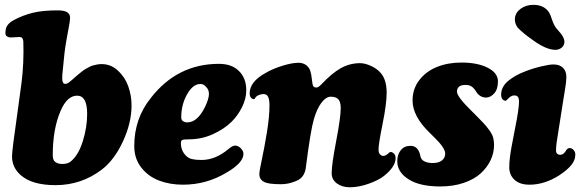

<svg xmlns="http://www.w3.org/2000/svg" viewBox="-20 -753 2406 796"><path d="M54.2 -299.3 69.3 -410.6Q79.6 -491.2 76.7 -582Q74.7 -599.6 62 -599.6Q54.2 -599.6 42 -598.6Q29.8 -597.7 24.4 -597.7Q15.6 -597.7 9 -602.1Q2.4 -606.4 2.4 -616.2Q2.4 -635.3 10.7 -647.7Q19 -660.2 38.6 -670.4Q75.2 -689.9 116.2 -700Q157.2 -710 218.3 -710Q246.1 -710 258.3 -702.4Q270.5 -694.8 270.5 -679.2Q270.5 -665 259.8 -610.4Q249 -555.7 244.6 -505.4L238.3 -442.4Q235.4 -405.3 250 -405.3Q256.3 -405.3 261.5 -408.4Q266.6 -411.6 279.8 -422.9Q282.2 -425.3 283.7 -426.3Q285.2 -427.7 294.2 -435.5Q303.2 -443.4 306.4 -446Q309.6 -448.7 318.6 -455.8Q327.6 -462.9 332.8 -465.8Q337.9 -468.8 347.2 -473.9Q356.4 -479 364 -481.2Q371.6 -483.4 381.6 -485.4Q391.6 -487.3 401.4 -487.3Q439.5 -487.3 468.8 -460.4Q498 -433.6 511.7 -395.3Q525.4 -356.9 525.4 -315.9Q525.4 -244.1 490 -167.2Q454.6 -90.3 401.9 -49.8Q316.9 14.6 210.4 14.6Q112.8 14.6 65.9 -26.9Q29.8 -58.6 29.8 -105Q29.8 -129.9 54.2 -299.3ZM237.8 -73.2Q260.3 -73.2 272.5 -83Q304.2 -107.9 322.8 -166Q341.3 -224.1 341.3 -280.8Q341.3 -356.4 299.8 -356.4Q258.8 -356.4 231.9 -294.9Q198.7 -219.2 198.7 -109.4Q198.7 -94.7 204.6 -85.9Q215.8 -73.2 237.8 -73.2Z M887.7 -488.3Q940.4 -488.3 969.7 -459.5Q1001 -429.7 1001 -378.9Q1001 -343.8 983.4 -308.6Q965.8 -273.4 939.5 -247.6Q909.2 -217.8 862.3 -196.5Q815.4 -175.3 761.7 -175.3Q741.2 -175.3 735.6 -172.6Q730 -169.9 730 -159.2Q730 -129.9 749.5 -108.9Q760.3 -97.2 775.9 -93.5Q791.5 -89.8 815.4 -89.8Q873 -89.8 926.8 -134.8Q943.8 -149.4 954.1 -149.4Q967.3 -149.4 978 -138.7Q989.3 -127.4 989.3 -115.2Q989.3 -78.1 919.4 -37.6Q836.4 12.7 738.3 12.7Q684.6 12.7 639.9 -4.2Q595.2 -21 565.9 -58.1Q536.6 -95.2 536.6 -147.5Q536.6 -261.7 605.5 -347.2Q715.3 -488.3 887.7 -488.3ZM736.8 -252Q745.6 -245.6 756.3 -245.6Q798.8 -245.6 830.1 -310.1Q846.2 -343.3 846.2 -363.8Q846.2 -381.8 834 -393.1Q825.2 -404.8 810.5 -404.8Q778.8 -404.8 753.9 -358.9Q731.4 -316.9 731.4 -266.6Q731.4 -257.3 736.8 -252Z M1471.7 -491.2Q1493.2 -491.2 1518.1 -479.7Q1543 -468.3 1558.1 -450.7Q1583 -422.9 1583 -368.2Q1583 -322.3 1566.2 -239.5Q1549.3 -156.7 1549.3 -132.3Q1549.3 -112.3 1565.4 -106.9Q1577.1 -104 1592.8 -119.6Q1598.1 -125 1605.5 -121.6Q1609.4 -120.1 1612.3 -117.2Q1620.1 -110.4 1620.1 -97.2Q1620.1 -62 1572.3 -23.9Q1548.8 -5.4 1507.8 9Q1466.8 23.4 1430.2 23.4Q1397.9 23.4 1376.5 7.3Q1355 -8.8 1355 -35.2Q1355 -70.8 1373.8 -168.7Q1392.6 -266.6 1392.6 -304.7Q1392.6 -330.1 1382.8 -341.1Q1373 -352.1 1351.1 -352.1Q1331.5 -352.1 1312.5 -326.9Q1293.5 -301.8 1281.2 -258.3Q1267.6 -212.9 1248 -58.6Q1243.7 -23.4 1218.3 -7.8Q1209 -2 1188 4.4Q1167 10.7 1144 10.7Q1089.8 10.7 1074.2 0.5Q1055.2 -8.8 1055.2 -32.2Q1055.2 -43.5 1065.7 -92.3Q1076.2 -141.1 1086.7 -205.1Q1097.2 -269 1097.2 -316.9Q1097.2 -359.4 1078.1 -362.3Q1070.3 -364.3 1059.3 -361.1Q1048.3 -357.9 1044.4 -354L1041.5 -351.6Q1038.6 -348.6 1037.6 -345.7Q1034.2 -340.3 1027.3 -342.8Q1015.1 -348.1 1015.1 -366.2Q1015.1 -414.1 1080.6 -450.2Q1110.4 -467.8 1150.4 -480.2Q1190.4 -492.7 1217.3 -492.7Q1245.1 -492.7 1260.3 -471.7Q1264.2 -466.3 1266.6 -458.3Q1269 -450.2 1270.3 -443.4Q1271.5 -436.5 1272.9 -424.6Q1274.4 -412.6 1275.4 -406.7Q1277.3 -390.1 1290.5 -390.1Q1293.5 -390.1 1295.9 -390.9Q1298.3 -391.6 1300.8 -393.3Q1303.2 -395 1304.4 -396Q1305.7 -397 1308.6 -399.7Q1311.5 -402.3 1312 -402.8Q1355 -448.7 1391.8 -469.7Q1428.7 -490.7 1471.7 -491.2Z M1721.7 -110.8Q1723.1 -103 1725.6 -97.7Q1729.5 -88.4 1742.2 -82.8Q1754.9 -77.1 1773.4 -77.1Q1799.3 -77.1 1812.5 -88.1Q1825.7 -99.1 1825.7 -115.7Q1825.7 -119.6 1824.7 -124Q1823.7 -128.4 1821 -133.3Q1818.4 -138.2 1816.2 -142.1Q1814 -146 1809.3 -151.9Q1804.7 -157.7 1801.8 -161.1Q1798.8 -164.6 1792.2 -171.4Q1785.6 -178.2 1782.7 -181.2Q1779.8 -184.1 1772.2 -191.7Q1764.6 -199.2 1761.7 -202.1Q1690.4 -271 1690.4 -336.4Q1690.4 -384.8 1718.5 -421.1Q1746.6 -457.5 1792 -475.6Q1837.4 -493.7 1892.6 -493.7Q1959.5 -493.7 2002 -472.2Q2044.4 -450.7 2044.4 -415.5Q2044.4 -382.8 2028.8 -365.7Q2013.2 -348.6 1995.6 -348.6Q1969.2 -348.6 1954.1 -373Q1943.8 -389.2 1934.3 -395Q1924.8 -400.9 1909.7 -400.9Q1874.5 -400.9 1874.5 -372.6Q1874.5 -352.5 1934.1 -293.9Q1942.9 -285.2 1947.8 -280.3Q1972.7 -255.4 1984.1 -243.2Q1995.6 -231 2007.8 -214.4Q2020 -197.8 2024.2 -183.6Q2028.3 -169.4 2028.3 -151.9Q2028.3 -119.6 2014.2 -89.4Q2000 -59.1 1973.1 -34.4Q1946.3 -9.8 1902.8 5.1Q1859.4 20 1805.7 20Q1718.3 20 1672.4 -10.7Q1627 -40 1627 -84.5Q1627 -112.3 1641.6 -130.4Q1656.2 -148.4 1681.6 -148.4Q1712.9 -148.4 1721.7 -110.8Z M2190.9 -585.4Q2146.5 -616.7 2126.5 -638.2Q2113.3 -655.8 2114.7 -676.8Q2116.7 -700.7 2138.7 -716.8Q2160.6 -732.9 2191.4 -732.9Q2236.3 -732.9 2256.8 -700.7Q2261.2 -694.3 2269 -670.4Q2276.9 -646.5 2288.6 -633.3Q2301.3 -618.7 2306.6 -612.1Q2312 -605.5 2316.4 -595.5Q2320.8 -585.4 2319.8 -576.2Q2318.8 -563.5 2307.9 -554.9Q2296.9 -546.4 2282.2 -546.4Q2245.6 -546.4 2190.9 -585.4ZM2114.7 -217.3Q2131.8 -301.3 2131.8 -333Q2131.8 -352.5 2120.6 -356Q2112.3 -358.9 2102.5 -355.5Q2093.3 -351.6 2087.4 -344.7Q2079.1 -336.4 2078.1 -335.9Q2074.7 -334 2069.3 -336.9Q2057.6 -342.3 2057.6 -360.4Q2057.6 -392.1 2085.4 -416.3Q2113.3 -440.4 2157.2 -457Q2189.5 -469.7 2223.9 -477.8Q2258.3 -485.8 2274.4 -485.8Q2300.3 -485.8 2314.2 -471.7Q2328.1 -457.5 2328.1 -434.1Q2328.1 -424.3 2326.7 -411.4Q2325.2 -398.4 2322.8 -384.3Q2320.3 -370.1 2314.5 -333Q2308.6 -295.9 2302.7 -257.8Q2300.3 -241.2 2295.2 -210.4Q2290 -179.7 2287.6 -161.4Q2285.2 -143.1 2285.2 -129.9Q2285.2 -111.3 2303.2 -111.3Q2317.4 -111.3 2328.1 -131.3Q2334 -139.2 2341.8 -139.2Q2351.1 -139.2 2358.2 -130.9Q2365.2 -122.6 2365.2 -112.8Q2365.2 -89.4 2349.1 -69.3Q2333 -49.3 2300.3 -27.3Q2238.3 12.7 2175.3 12.7Q2134.8 12.7 2113 -7.6Q2091.3 -27.8 2091.3 -60.1Q2091.3 -78.6 2094.2 -102.1Q2097.2 -125.5 2101.1 -146Q2105 -166.5 2114.7 -217.3Z"/></svg>

Font: Cooper* ExtraBold
Style: Italic
Weight: 800
Italic angle: -7°
Designer: Owen Earl
Foundry: indestructible type*
Version: Version 0.001